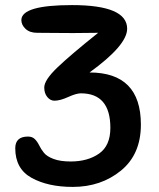

<svg xmlns="http://www.w3.org/2000/svg" viewBox="-20 -729 624 755"><path d="M126 -600Q97 -600 80.5 -615.5Q64 -631 64 -650Q64 -709 263 -709Q480 -709 480 -616Q480 -551 332 -444Q534 -444 534 -239Q534 -122 455.5 -58Q377 6 266 6Q169 6 104.5 -29.5Q40 -65 40 -146Q40 -192 90 -192Q107 -192 117 -182Q127 -172 134 -157.5Q141 -143 152.5 -128.5Q164 -114 190.5 -104Q217 -94 258 -94Q325 -94 369.5 -125Q414 -156 414 -226Q414 -362 298 -362Q280 -362 248 -347.5Q216 -333 194 -333Q178 -333 166 -347.5Q154 -362 154 -385Q154 -414 205 -463Q256 -512 366 -600Q352 -600 315.5 -599.5Q279 -599 267 -599Q240 -599 192.5 -599.5Q145 -600 126 -600Z"/></svg>

Font: Sniglet
Style: Regular
Weight: 400
Designer: Haley Fiege
Foundry: Haley Fiege, Pablo Impallari, Brenda Gallo
Version: Version 2.000